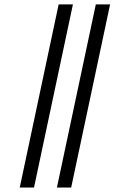

<svg xmlns="http://www.w3.org/2000/svg" viewBox="-20 -823 513 860"><path d="M242.7 -803.2H306.6L132.3 17.1H68.4ZM409.2 -803.2H473.1L298.8 17.1H234.9Z"/></svg>

Font: Cardo-Italic
Style: Italic
Weight: 400
Italic angle: -12°
Designer: David J. Perry
Foundry: David J. Perry
Version: Version 0.991